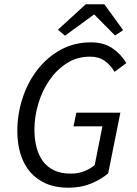

<svg xmlns="http://www.w3.org/2000/svg" viewBox="-20 -866 640 898"><path d="M300 12Q241 12 196.5 -7Q152 -26 122 -60.5Q92 -95 76.5 -144Q61 -193 61 -253Q61 -331 85 -405.5Q109 -480 154 -538.5Q199 -597 262.5 -632.5Q326 -668 406 -668Q465 -668 505.5 -640.5Q546 -613 571 -571L516 -530Q497 -562 469.5 -581.5Q442 -601 401 -601Q340 -601 292 -570Q244 -539 210.5 -490Q177 -441 159 -380.5Q141 -320 141 -260Q141 -216 150.5 -178.5Q160 -141 180 -113Q200 -85 232.5 -69.5Q265 -54 311 -54Q347 -54 375 -65.5Q403 -77 423 -94L459 -275H324L337 -339H543L486 -55Q450 -25 403.5 -6.5Q357 12 300 12ZM284 -699 251 -727 381 -846H468L556 -725L518 -700L422 -797H418Z"/></svg>

Font: Source Code Pro
Style: Italic
Weight: 400
Italic angle: -11°
Monospace: yes
Designer: Paul D. Hunt, Teo Tuominen
Foundry: Adobe Systems Incorporated
Version: Version 1.050;PS 1.000;hotconv 16.6.51;makeotf.lib2.5.65220